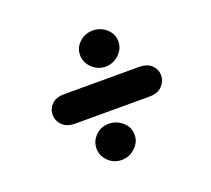

<svg xmlns="http://www.w3.org/2000/svg" viewBox="-99 -695 876 797"><g transform="rotate(-20 339.5 -297.0)"><path d="M509 -232H182Q144.5 -232 125.2 -251.8Q106 -271.5 105.8 -297.2Q105.5 -323 124.2 -342.8Q143 -362.5 182 -362.5H509Q548 -362.5 567 -342.8Q586 -323 585.2 -297.2Q584.5 -271.5 565.2 -251.8Q546 -232 509 -232ZM229 -104Q229 -136.5 252.8 -160.2Q276.5 -184 312 -184Q344 -184 370.8 -161.8Q397.5 -139.5 397.5 -104Q397.5 -72 371.8 -48Q346 -24 312 -24Q277.5 -24 253.2 -48Q229 -72 229 -104ZM297.5 -492Q297.5 -524.5 322.2 -547.5Q347 -570.5 381.5 -570.5Q415 -570.5 440.8 -548Q466.5 -525.5 466.5 -492Q466.5 -458.5 440.8 -434.8Q415 -411 381.5 -411Q347 -411 322.2 -435.5Q297.5 -460 297.5 -492Z"/></g></svg>

Font: Edu QLD Hand
Style: Regular
Weight: 400
Designer: Tina and Corey Anderson, Eben Sorkin
Foundry: Sorkin Type Co.
Version: Version 2.000